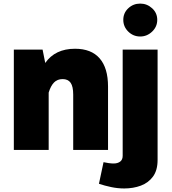

<svg xmlns="http://www.w3.org/2000/svg" viewBox="-20 -830 953 1063"><path d="M662.6 -720.2Q662.6 -758.3 690.2 -784.2Q717.8 -810.1 756.3 -810.1Q793.9 -810.1 822.3 -784.2Q850.6 -758.3 850.6 -720.2Q850.6 -682.1 822.3 -655Q793.9 -627.9 756.3 -627.9Q717.8 -627.9 690.2 -655Q662.6 -682.1 662.6 -720.2ZM527.8 187.5 553.2 67.9Q565.9 70.8 581.3 73Q596.7 75.2 608.9 75.2Q631.3 75.2 645.3 64.7Q659.2 54.2 659.2 32.7V-555.2H852.5V55.7Q852.5 112.8 827.1 147.5Q801.8 182.1 759.8 197.8Q717.8 213.4 668 213.4Q631.8 213.4 595.7 205.8Q559.6 198.2 527.8 187.5ZM249.5 0H56.6V-555.2H215.8L230.5 -481.4Q285.2 -560.1 395.5 -560.1Q485.4 -560.1 531.7 -506.8Q578.1 -453.6 578.1 -350.6V0H385.3V-306.2Q385.3 -351.1 371.1 -371.6Q356.9 -392.1 326.7 -392.1Q297.4 -392.1 279.1 -373.3Q260.7 -354.5 249.5 -317.4Z"/></svg>

Font: Estedad-FD Black
Style: Regular
Weight: 900
Designer: Amin Abedi
Version: Version 7.3